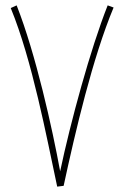

<svg xmlns="http://www.w3.org/2000/svg" viewBox="-20 -692 463 715"><path d="M193 3 217 0C261 -204 325 -477 403 -664L381 -672C317 -511 242 -235 204 -54C175 -213 113 -492 42 -672L20 -662C100 -467 153 -184 193 3Z"/></svg>

Font: Noto Sans Arabic UI XCn Th
Style: Regular
Weight: 100
Width: 2
Designer: Monotype Design Team, Nadine Chahine and Nizar Qandah
Foundry: Monotype Imaging Inc.
Version: Version 2.010